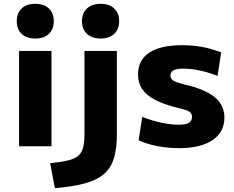

<svg xmlns="http://www.w3.org/2000/svg" viewBox="-20 -767 1228 1007"><path d="M80 0V-500H250V0ZM165 -565Q119 -565 93.5 -589.5Q68 -614 68 -656Q68 -698 93.5 -722.5Q119 -747 165 -747Q211 -747 236.5 -722.5Q262 -698 262 -656Q262 -614 236.5 -589.5Q211 -565 165 -565Z M243 89Q301 83 336.5 74.5Q372 66 390.5 50Q409 34 416 6.5Q423 -21 423 -64V-500H593V-64Q593 11 577.5 62.5Q562 114 525.5 145.5Q489 177 426 194.5Q363 212 268 220ZM508 -565Q462 -565 436 -589.5Q410 -614 410 -656Q410 -698 436 -722.5Q462 -747 508 -747Q553 -747 579 -722.5Q605 -698 605 -656Q605 -614 579 -589.5Q553 -565 508 -565Z M920 10Q862 10 806.5 -0.5Q751 -11 707 -31L726 -154Q777 -134 826.5 -123.5Q876 -113 918 -113Q955 -113 971 -123Q987 -133 987 -154Q987 -166 981 -174Q975 -182 959.5 -188Q944 -194 914 -201Q840 -219 794 -243Q748 -267 726 -299.5Q704 -332 704 -376Q704 -452 763 -491Q822 -530 936 -530Q989 -530 1039 -521Q1089 -512 1140 -492L1121 -369Q1072 -388 1027 -397.5Q982 -407 942 -407Q907 -407 890.5 -398.5Q874 -390 874 -371Q874 -360 881 -351.5Q888 -343 904 -337Q920 -331 947 -324Q1001 -312 1041 -295Q1081 -278 1106.5 -257Q1132 -236 1144.5 -209Q1157 -182 1157 -150Q1157 -74 1094.5 -32Q1032 10 920 10Z"/></svg>

Font: M PLUS 2 ExtraBold
Style: Regular
Weight: 800
Version: Version 1.001